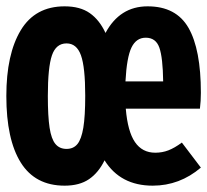

<svg xmlns="http://www.w3.org/2000/svg" viewBox="-28 -569 654 606"><path d="M606 -276Q606 -250 603 -226H369Q375 -154 398 -120.5Q421 -87 462 -87Q484 -87 503.5 -94.5Q523 -102 546 -119L606 -40Q539 17 454 17Q352 17 302 -63Q283 -24 253 -3.5Q223 17 176 17Q83 17 37.5 -56Q-8 -129 -8 -266Q-8 -398 37.5 -473.5Q83 -549 176 -549Q225 -549 255.5 -527.5Q286 -506 305 -465Q350 -549 438 -549Q528 -549 567 -481Q606 -413 606 -276ZM368 -312H487Q486 -387 475 -418.5Q464 -450 432 -450Q402 -450 387 -419Q372 -388 368 -312ZM123 -266Q123 -202 128.5 -166Q134 -130 147 -114.5Q160 -99 182 -99Q204 -99 216.5 -114.5Q229 -130 235 -166Q241 -202 241 -267Q241 -357 227.5 -394.5Q214 -432 182 -432Q149 -432 136 -394.5Q123 -357 123 -266Z"/></svg>

Font: Fira Mono
Style: Bold
Weight: 700
Monospace: yes
Designer: Carrois Corporate & Edenspiekermann AG
Foundry: Carrois Corporate GbR & Edenspiekermann AG
Version: Version 3.206